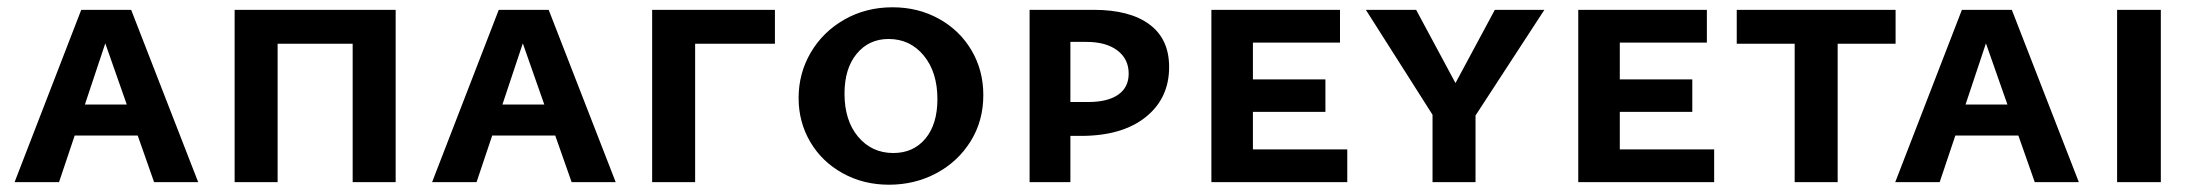

<svg xmlns="http://www.w3.org/2000/svg" viewBox="-20 -500 6036 527"><path d="M358 -128H185L142 0H20L203 -473H340L524 0H403ZM328 -213 269 -381 213 -213Z M1066 0H948V-380H742V0H624V-473H1066Z M1504 -128H1331L1288 0H1166L1349 -473H1486L1670 0H1549ZM1474 -213 1415 -381 1359 -213Z M2107 -380H1888V0H1770V-473H2107Z M2172 -231Q2172 -299 2205.5 -356Q2239 -413 2298 -446.5Q2357 -480 2430 -480Q2500 -480 2557 -448.5Q2614 -417 2646.5 -362Q2679 -307 2679 -239Q2679 -168 2644 -112Q2609 -56 2550 -24.5Q2491 7 2420 7Q2350 7 2293 -24.5Q2236 -56 2204 -110.5Q2172 -165 2172 -231ZM2553 -228Q2553 -302 2515.5 -347.5Q2478 -393 2419 -393Q2365 -393 2331.5 -352.5Q2298 -312 2298 -243Q2298 -169 2335.5 -124.5Q2373 -80 2432 -80Q2487 -80 2520 -119.5Q2553 -159 2553 -228Z M3189 -316Q3189 -230 3124.5 -178.5Q3060 -127 2947 -127H2918V0H2806V-473H2982Q3081 -473 3135 -433Q3189 -393 3189 -316ZM3078 -298Q3078 -338 3047 -361.5Q3016 -385 2962 -385H2918V-220H2967Q3020 -220 3049 -240Q3078 -260 3078 -298Z M3678 -90V0H3305V-473H3658V-383H3419V-282H3618V-193H3419V-90Z M4030 -183V0H3912V-185L3729 -473H3867L3975 -272L4083 -473H4219Z M4685 -90V0H4312V-473H4665V-383H4426V-282H4625V-193H4426V-90Z M5183 -380H5024V0H4906V-380H4747V-473H5183Z M5520 -128H5347L5304 0H5182L5365 -473H5502L5686 0H5565ZM5490 -213 5431 -381 5375 -213Z M5791 -473H5911V0H5791Z"/></svg>

Font: Ysabeau SC
Style: Bold
Weight: 700
Designer: Christian Thalmann (Catharsis Fonts)
Version: Version 0.003